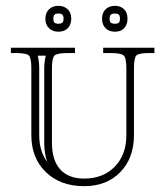

<svg xmlns="http://www.w3.org/2000/svg" viewBox="-20 -618 564 655"><path d="M17.1 -455.1H235.8V-437H210Q174.8 -437 166 -428.5Q157.2 -419.9 157.2 -384.8V-130.9Q157.2 -71.3 185.5 -40Q213.9 -8.8 267.1 -8.8Q332 -8.8 371.6 -49.6Q411.1 -90.3 411.1 -157.2V-384.8Q411.1 -419.9 402.1 -428.5Q393.1 -437 357.9 -437H332V-455.1H506.8V-437H487.8Q453.1 -437 445.1 -428.7Q437 -420.4 437 -384.8V-157.2Q437 -78.6 390.4 -30.8Q343.8 17.1 267.1 17.1Q186 17.1 136.5 -30.8Q86.9 -78.6 86.9 -157.2V-384.8Q86.9 -419.9 78.6 -428.5Q70.3 -437 35.2 -437H17.1ZM136.2 -428.2H108.9Q113.8 -406.2 113.8 -384.8V-157.2Q113.8 -102.1 141.1 -65.9Q130.9 -94.2 130.9 -130.9V-384.8Q130.9 -405.8 136.2 -428.2ZM192.9 -567.9Q189 -571.8 179.2 -571.8Q169.4 -571.8 165.8 -567.9Q162.1 -564 162.1 -554.2Q162.1 -544.4 165.8 -540.8Q169.4 -537.1 179.2 -537.1Q189 -537.1 192.9 -540.8Q196.8 -544.4 196.8 -554.2Q196.8 -564 192.9 -567.9ZM372.1 -537.1Q381.8 -537.1 385.5 -540.8Q389.2 -544.4 389.2 -554.2Q389.2 -564 385.5 -567.9Q381.8 -571.8 372.1 -571.8Q362.3 -571.8 358.2 -567.9Q354 -564 354 -554.2Q354 -544.4 357.9 -540.8Q361.8 -537.1 372.1 -537.1ZM179.2 -598.1Q198.7 -598.1 210.9 -586.4Q223.1 -574.7 223.1 -554.2Q223.1 -534.2 211.4 -522Q199.7 -509.8 179.2 -509.8Q159.7 -509.8 147.2 -521.7Q134.8 -533.7 134.8 -554.2Q134.8 -573.7 146.7 -585.9Q158.7 -598.1 179.2 -598.1ZM372.1 -598.1Q391.6 -598.1 403.3 -586.4Q415 -574.7 415 -554.2Q415 -534.2 403.8 -522Q392.6 -509.8 372.1 -509.8Q352.5 -509.8 340.3 -521.7Q328.1 -533.7 328.1 -554.2Q328.1 -573.7 339.8 -585.9Q351.6 -598.1 372.1 -598.1Z"/></svg>

Font: FoglihtenNo01
Style: Regular
Weight: 500
Version: Version 0.61